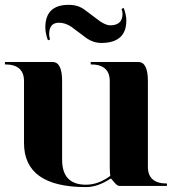

<svg xmlns="http://www.w3.org/2000/svg" viewBox="-30 -762 724 787"><path d="M315.9 -722.7Q315.9 -722.7 381.3 -673.8Q405.3 -658.2 421.4 -658.2Q472.2 -658.2 472.2 -705.1Q472.2 -714.8 468.3 -725.6L477.1 -729.5Q487.8 -701.2 487.8 -677.7Q487.8 -585.9 384.3 -585.9Q355 -585.9 327.6 -603.5L262.2 -652.3Q237.3 -668.9 211.4 -668.9Q171.4 -668.9 171.4 -621.1Q171.4 -612.3 175.3 -600.6L166.5 -596.7Q155.8 -626 155.8 -649.4Q155.8 -742.2 251.5 -742.2Q289.6 -742.2 315.9 -722.7ZM576.2 -429.7V-78.1Q576.2 -9.8 654.3 -9.8V0H459Q450.2 0 438 -15.1Q425.8 -30.3 423.8 -30.3Q371.1 4.9 322.3 4.9Q68.4 4.9 68.4 -175.8V-429.7Q68.4 -498 -9.8 -498V-507.8H185.5Q224.6 -507.8 224.6 -429.7V-107.4Q224.6 -4.9 322.3 -4.9Q373 -4.9 421.9 -41Q419.9 -58.6 419.9 -78.1V-429.7Q419.9 -498 341.8 -498V-507.8H537.1Q576.2 -507.8 576.2 -429.7Z"/></svg>

Font: spinwerad
Style: Bold
Weight: 700
Width: 7
Version: Version 0.3